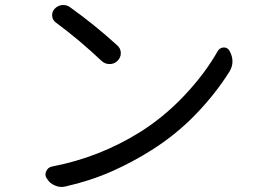

<svg xmlns="http://www.w3.org/2000/svg" viewBox="-20 -738 1040 769"><path d="M204.1 -647.5Q190.4 -657.2 189 -673.8Q187.5 -690.4 198.2 -702.1Q210.9 -715.8 228.5 -717.8Q231.4 -717.8 234.4 -717.8Q249 -717.8 260.7 -709Q360.4 -637.7 449.2 -556.6Q463.9 -543.9 463.9 -525.4Q463.9 -506.8 450.2 -494.1Q437.5 -481.4 418.9 -481.4Q400.4 -481.4 386.7 -494.1Q297.9 -578.1 204.1 -647.5ZM242.2 8.8Q234.4 10.7 226.6 10.7Q212.9 10.7 200.2 4.9Q179.7 -2.9 168 -22.5Q162.1 -30.3 162.1 -39.1Q162.1 -45.9 165 -51.8Q171.9 -68.4 189.5 -71.3Q377.9 -107.4 541 -209Q638.7 -270.5 720.2 -357.4Q801.8 -444.3 852.5 -534.2Q860.4 -546.9 876 -547.9Q876 -547.9 877 -547.9Q891.6 -547.9 899.4 -534.2Q911.1 -512.7 911.1 -492.2Q911.1 -470.7 898.4 -450.2Q841.8 -360.4 762.7 -278.8Q683.6 -197.3 586.9 -136.7Q511.7 -88.9 426.8 -51.3Q341.8 -13.7 242.2 8.8Z"/></svg>

Font: Gen Jyuu Gothic Regular
Style: Regular
Weight: 400
Designer: [Source Han Sans]
Ryoko NISHIZUKA  (kana & ideographs); Paul D. Hunt (Latin, Greek & Cyrillic); Wenlong ZHANG  (bopomofo
Version: Version 1.002.20150607